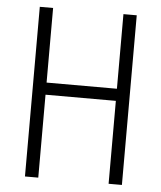

<svg xmlns="http://www.w3.org/2000/svg" viewBox="-52 -759 677 805"><g transform="rotate(5 287.0 -357.0)"><path d="M491 0H435V-349H139V0H83V-714H139V-400H435V-714H491Z"/></g></svg>

Font: Noto Sans Gurmukhi UI Condensed Light
Style: Regular
Weight: 300
Width: 3
Designer: Jelle Bosma - Monotype Design Team
Foundry: Monotype Imaging Inc.
Version: Version 2.004; ttfautohint (v1.8.4.7-5d5b)